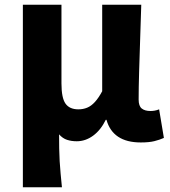

<svg xmlns="http://www.w3.org/2000/svg" viewBox="-20 -584 714 806"><path d="M76 202V-564H238V-234Q238 -173 255 -149Q272 -125 309 -125Q329 -125 346 -132Q363 -139 378.5 -156Q394 -173 409 -201V-564H573Q571 -498 568.5 -424Q566 -350 564 -282.5Q562 -215 562 -166Q562 -139 575 -128.5Q588 -118 612 -118Q620 -118 629 -119.5Q638 -121 648 -125L668 -5Q650 3 628 8.5Q606 14 571 14Q512 14 476 -10Q440 -34 427 -81H424Q403 -38 371 -14.5Q339 9 302 9Q280 9 261.5 3Q243 -3 228 -20Q228 12 228.5 39.5Q229 67 230.5 93Q232 119 234.5 145.5Q237 172 240 202Z"/></svg>

Font: Noto Sans TC ExtraBold
Style: Regular
Weight: 800
Designer: Ryoko NISHIZUKA  (kana, bopomofo & ideographs); Paul D. Hunt (Latin, Greek & Cyrillic); Sandoll Communications , Soo-you
Foundry: Adobe
Version: Version 2.004-H2;hotconv 1.0.118;makeotfexe 2.5.65603